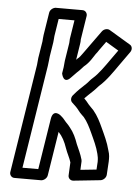

<svg xmlns="http://www.w3.org/2000/svg" viewBox="-55 -782 642 883"><g transform="rotate(5 265.5 -341.0)"><path d="M242.3 -583 229.2 -500C227.6 -490 228 -480 226.4 -470L221.8 -441C221.8 -441 230.9 -389.1 264.5 -426C272.4 -434.7 278.7 -440.8 289 -451.2C304.3 -464.7 311.6 -474.8 318.6 -481.8C344.1 -501.6 358.9 -530.4 368 -543.2C373 -548.9 378 -556.3 381.3 -561.7L411.2 -603.2L469.9 -568.1L439.2 -525C416.6 -492.9 389.6 -454 366 -433.7C351.1 -420.8 347.1 -412.7 337.5 -403.8C317 -384.5 300 -369.4 279.8 -344.9C270.9 -334.1 271.1 -319.2 279.9 -311.3C294.2 -298.5 303.7 -289.2 313.1 -276.4C321.5 -264.9 330.8 -257.8 339.1 -248.9C354.9 -230 367 -205.7 378.4 -180.9C393.2 -148.5 407.7 -119.1 415.5 -86.7C418.3 -75.2 420.3 -66.6 420.1 -50L417.9 -14.2L344.2 -6.5L346.1 -45.7C346.2 -48.1 345.8 -51 345.3 -52.8C337.9 -80.4 326 -102.4 317.5 -122.8C308.1 -150 296.9 -174.9 279.3 -196.1C267.3 -212.2 259.9 -216.8 253.4 -225.6C247.5 -233.8 240.3 -240.7 230.9 -248.3C230.9 -248.3 195.9 -277 188.1 -228L150.9 7H77.9L153.4 -470C156.4 -488.7 156.8 -503.6 158.4 -514L168.9 -580C170.8 -592.2 170.5 -602.7 171.5 -609L184.1 -689H257.1L243.3 -602C242.3 -595.3 243.5 -590.3 242.3 -583ZM118.9 -580 108.5 -514.8C105.1 -498.7 105.1 -480.3 103.4 -470L23.9 32C22.2 42.7 29.8 57 45 57H168C178.7 57 194.5 47.1 196.9 32L229.2 -171.7C247.8 -151.8 259.1 -130 269.4 -99.8C277.7 -75.8 289.2 -57.4 295.3 -36.5L292.4 23.7C291.8 36 302 47.4 316.4 45.9L440.4 32.9C452.7 31.6 466.1 19.8 467 5.6L470.7 -56C471 -73.8 471.4 -86.6 464.6 -106.5C455.2 -144 439.3 -176 425.1 -207.1C413.2 -233.1 400 -260.6 379.4 -285.1C368.2 -297.1 362.5 -301.8 355.3 -310.2C349.1 -318.6 341.1 -327.7 333.3 -335.5C343 -345.7 355.4 -357.3 369.1 -370.2C384.6 -384.5 390.4 -393.7 395.8 -398.3C429.2 -427.2 457.3 -469.8 479.3 -501L525.5 -565.9C534.1 -578 531.9 -593.4 521 -599.9L422.4 -658.9C412.8 -664.7 396 -661.7 387 -649.3L340.9 -585.3C334.4 -576.2 332.7 -573.9 329.5 -569.4C317.1 -552.5 296.7 -522.9 292.4 -520C288.1 -517.2 284 -512.6 280.6 -509L292.3 -583C293.5 -590.6 294 -595.8 293.8 -604.6L311.1 -714C312.8 -724.7 305.2 -739 290 -739H167C156.3 -739 140.5 -729.1 138.1 -714L121.5 -609C119.4 -596.2 119.7 -585.2 118.9 -580Z"/></g></svg>

Font: Tape
Style: Regular
Weight: 500
Foundry: Cannot Into Space Fonts
Version: Version 0.97